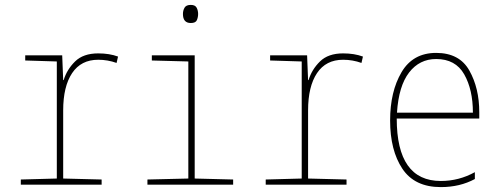

<svg xmlns="http://www.w3.org/2000/svg" viewBox="-20 -754 2040 784"><path d="M395 0V-21L238 -25V-303Q238 -401 274.5 -455.5Q311 -510 381 -510Q420 -510 456 -497L462 -523Q427 -536 381 -536Q320 -536 286.5 -503Q253 -470 240 -427H238L234 -528H83V-507L212 -503V-25L65 -21V0Z M789 -697Q789 -711 783 -722.5Q777 -734 759 -734Q740 -734 733.5 -722.5Q727 -711 727 -697Q727 -660 759 -660Q779 -660 784 -672Q789 -684 789 -697ZM932 0V-21L775 -25V-528H600V-507L749 -503V-25L582 -21V0Z M1395 0V-21L1238 -25V-303Q1238 -401 1274.5 -455.5Q1311 -510 1381 -510Q1420 -510 1456 -497L1462 -523Q1427 -536 1381 -536Q1320 -536 1286.5 -503Q1253 -470 1240 -427H1238L1234 -528H1083V-507L1212 -503V-25L1065 -21V0Z M1919 -23V-51Q1854 -15 1780 -15Q1600 -15 1600 -270H1937V-296Q1937 -394 1896.5 -466Q1856 -538 1761 -538Q1666 -538 1619.5 -459Q1573 -380 1573 -262Q1573 -140 1623 -65Q1673 10 1780 10Q1858 10 1919 -23ZM1761 -513Q1840 -513 1875.5 -450.5Q1911 -388 1911 -294H1601Q1608 -403 1650.5 -458Q1693 -513 1761 -513Z"/></svg>

Font: Noto Sans Mono UI Condensed Thin
Style: Regular
Weight: 250
Width: 3
Designer: Monotype Design team
Foundry: Monotype Imaging Inc.
Version: 1.000